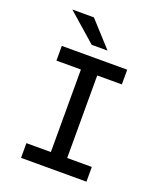

<svg xmlns="http://www.w3.org/2000/svg" viewBox="-165 -1025 945 1128"><g transform="rotate(20 308.0 -461.0)"><path d="M359 -608V-92H513V0H104V-92H257V-608H104V-700H513V-608ZM89 -922H224L366 -766H267Z"/></g></svg>

Font: Overpass Mono Light
Style: Bold
Weight: 600
Monospace: yes
Designer: Delve Withrington, Dave Bailey
Foundry: Delve Fonts
Version: Version 1.000;DELV;Overpass